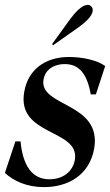

<svg xmlns="http://www.w3.org/2000/svg" viewBox="-34 -749 450 785"><path d="M146 16C242 16 331 -31 351 -141C384 -332 124 -311 144 -424C149 -457 178 -487 232 -487C289 -487 323 -446 337 -363H358L396 -479C365 -502 306 -516 248 -516C148 -516 80 -462 65 -373C33 -191 294 -223 272 -95C263 -46 222 -16 168 -16C96 -16 59 -74 50 -171H29L-14 -42C22 -9 75 16 146 16ZM179 -569 183 -564 288 -638C351 -683 351 -711 339 -723C328 -735 299 -734 253 -671Z"/></svg>

Font: RL Madena Oblique
Style: Regular
Weight: 400
Italic angle: -10°
Designer: I Kadek Wantara Putra
Foundry: Roughlines ID
Version: Version 1.000;Glyphs 3.1.2 (3151)